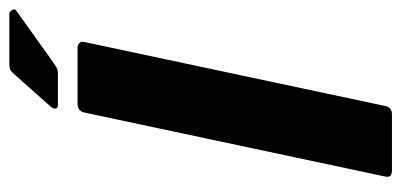

<svg xmlns="http://www.w3.org/2000/svg" viewBox="-244 -615 859 411"><g transform="rotate(-90 185.5 -409.5)"><path d="M164 -14Q161 0 146 0H26Q10 0 13 -14L150 -658Q153 -673 169 -673H289Q295 -673 299 -669Q303 -665 301 -658ZM234 -715H167Q159 -715 158.5 -720.5Q158 -726 165 -733L229 -805Q236 -813 240 -816Q244 -819 256 -819H361Q366 -819 369.5 -813Q373 -807 368 -804L263 -729Q253 -722 247.5 -718.5Q242 -715 234 -715Z"/></g></svg>

Font: Glory ExtraBold
Style: Italic
Weight: 800
Italic angle: -12°
Version: Version 1.011